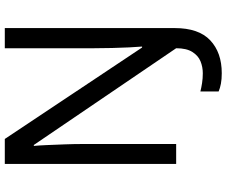

<svg xmlns="http://www.w3.org/2000/svg" viewBox="-92 -662 944 800"><g transform="rotate(-90 380.0 -262.0)"><path d="M475 190Q450 190 431.5 186.5Q413 183 399 177V101Q415 105 434 108Q453 111 475 111Q501 111 524.5 101.5Q548 92 563.5 67.5Q579 43 579 0L176 -593H172Q174 -574 175.5 -539Q177 -504 178.5 -464Q180 -424 180 -387V0H97V-714H201L582 -142H586Q584 -164 582.5 -196.5Q581 -229 580 -267Q579 -305 579 -342V-714H663V-6Q663 94 612 142Q561 190 475 190Z"/></g></svg>

Font: Noto Sans Adlam Unjoined
Style: Regular
Weight: 400
Designer: Mark Jamra, Neil Patel
Foundry: JamraPatel LLC
Version: Version 3.001